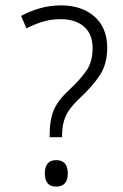

<svg xmlns="http://www.w3.org/2000/svg" viewBox="-20 -774 455 711"><path d="M206 -754Q283 -754 330 -712.5Q377 -671 377 -597Q377 -538 351 -497.5Q325 -457 278 -413Q237 -375 223.5 -344.5Q210 -314 210 -275V-266H164V-279Q164 -329 178.5 -365Q193 -401 236 -441Q278 -480 300.5 -513Q323 -546 323 -595Q323 -648 291 -675.5Q259 -703 205 -703Q169 -703 138 -693.5Q107 -684 78 -669L58 -715Q89 -732 126.5 -743Q164 -754 206 -754ZM188 -83Q146 -83 146 -132Q146 -181 188 -181Q231 -181 231 -132Q231 -83 188 -83Z"/></svg>

Font: Noto Sans Telugu UI SemiCondensed Light
Style: Regular
Weight: 300
Width: 4
Designer: Jelle Bosma - Monotype Design Team
Foundry: Monotype Imaging Inc.
Version: Version 2.005; ttfautohint (v1.8.4.7-5d5b)